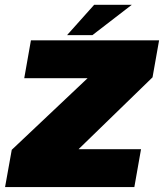

<svg xmlns="http://www.w3.org/2000/svg" viewBox="-38 -756 662 776"><path d="M-17.5 0H505L532 -153H280L280.5 -154L578.5 -443.5L605 -593H87L60 -440H316L315.5 -439.5L9.5 -150.5ZM233 -614H335.5L494.5 -736.5H342.5Z"/></svg>

Font: Anybody Thin Black
Style: Italic
Weight: 900
Italic angle: -10°
Version: Version 1.113;gftools[0.9.25]